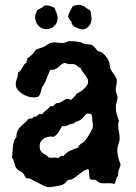

<svg xmlns="http://www.w3.org/2000/svg" viewBox="-20 -759 569 804"><path d="M484.9 -69.8Q483.4 -62.5 481.2 -57.4Q479 -52.2 477.3 -47.1Q475.6 -42 474.9 -36.1Q474.1 -30.3 475.1 -22Q470.7 -19.5 468.8 -15.4Q466.8 -11.2 465.6 -6.6Q464.4 -2 463.1 2.9Q461.9 7.8 459 11.2Q448.2 7.8 437.5 8.3Q426.8 8.8 416 8.8Q404.8 8.8 398.9 7.1Q393.1 5.4 384.8 -2Q378.9 -7.8 373.3 -6.8Q367.7 -5.9 363 -6.3Q358.4 -6.8 355.7 -12.9Q353 -19 353 -38.1Q353 -41 352.5 -44.4Q352.1 -47.9 349.1 -50.8Q336.4 -47.9 325.7 -40.3Q314.9 -32.7 305.2 -24.7Q295.4 -16.6 285.6 -10.7Q275.9 -4.9 265.1 -5.9Q259.8 -0.5 254.9 4.9Q250 10.3 243.2 14.2Q239.7 15.6 231.7 17.6Q223.6 19.5 214.8 21Q206.1 22.5 197.8 23.7Q189.5 24.9 186 24.9Q175.8 24.9 162.1 18.3Q148.4 11.7 135 4.4Q121.6 -2.9 109.9 -8.5Q98.1 -14.2 90.8 -12.2Q85.4 -16.6 83 -23.2Q80.6 -29.8 75.2 -35.2Q68.8 -40.5 61.5 -43.9Q54.2 -47.4 48.8 -54.2Q45.4 -59.1 43.7 -64.7Q42 -70.3 40.3 -76.4Q38.6 -82.5 36.4 -88.4Q34.2 -94.2 29.8 -99.1Q31.7 -107.4 32.2 -119.6Q32.7 -131.8 33.9 -144.3Q35.2 -156.7 38.3 -167.5Q41.5 -178.2 48.8 -183.1V-187Q48.8 -202.1 53.7 -211.7Q58.6 -221.2 65.9 -228.8Q73.2 -236.3 82 -243.2Q90.8 -250 98.1 -259.8Q102.5 -263.2 107.4 -262.5Q112.3 -261.7 117.2 -264.2L120.1 -270Q122.6 -271 124.5 -270.5Q126.5 -270 127.9 -270Q130.4 -270 132.8 -272Q135.3 -273.9 137.7 -276.1Q140.1 -278.3 142.8 -280.3Q145.5 -282.2 148.9 -282.2Q150.4 -282.2 152.3 -281.5Q154.3 -280.8 155.8 -279.8Q159.2 -285.2 163.8 -289.3Q168.5 -293.5 173.3 -297.4Q178.2 -301.3 182.9 -305.4Q187.5 -309.6 190.9 -314.9Q192.9 -314 196.8 -314Q201.2 -314 203.6 -316.2Q206.1 -318.4 208.7 -321Q211.4 -323.7 214.8 -325.9Q218.3 -328.1 225.1 -328.1Q226.6 -328.1 231 -330.1Q235.4 -332 240.2 -334.7Q245.1 -337.4 249.5 -340.1Q253.9 -342.8 255.9 -344.2L261.2 -345.2Q265.6 -345.2 269.5 -343.5Q273.4 -341.8 277.8 -340.8Q284.2 -347.2 290.5 -353Q296.9 -358.9 300.8 -367.2Q307.1 -369.1 315.4 -374.5Q323.7 -379.9 331.3 -386.7Q338.9 -393.6 344 -401.6Q349.1 -409.7 349.1 -417Q349.1 -424.8 345 -432.1Q340.8 -439.5 335.4 -446.5Q330.1 -453.6 324.7 -460.9Q319.3 -468.3 316.9 -476.1H314.9Q309.1 -476.1 304.4 -481.7Q299.8 -487.3 293.9 -488.8Q289.1 -490.7 283.7 -490.7Q278.3 -490.7 272.9 -490.7Q267.6 -490.7 262.5 -491.7Q257.3 -492.7 252.9 -496.1Q243.2 -494.1 237.3 -489Q231.4 -483.9 225.6 -478.5Q219.7 -473.1 211.9 -469.5Q204.1 -465.8 190.9 -466.8Q182.1 -448.7 175 -429.2Q168 -409.7 155.8 -393.1Q152.8 -382.3 150.1 -371.8Q147.5 -361.3 140.1 -354Q130.4 -351.1 120.1 -351.1Q109.4 -351.1 96.4 -355.2Q83.5 -359.4 72.3 -366.7Q61 -374 53.5 -384Q45.9 -394 45.9 -405.8Q45.9 -418.5 51 -430.9Q56.2 -443.4 56.2 -457Q63 -459.5 66.9 -464.8Q70.8 -470.2 74 -476.3Q77.1 -482.4 80.8 -487.8Q84.5 -493.2 90.8 -496.1V-500Q90.8 -504.4 93.3 -506.6Q95.7 -508.8 94.2 -515.1Q116.7 -528.3 129.9 -550.8Q138.2 -554.7 147.5 -557.1Q156.7 -559.6 165 -564Q172.4 -566.9 179 -572.3Q185.5 -577.6 193.8 -580.1Q206.1 -582.5 218 -580.8Q230 -579.1 241.2 -579.1Q251 -579.1 258.1 -583Q265.1 -586.9 274.9 -586.9Q284.7 -586.9 294.4 -585.7Q304.2 -584.5 314 -583Q318.4 -582 322 -579.8Q325.7 -577.6 330.1 -576.2Q345.2 -573.2 352.1 -573Q358.9 -572.8 363.8 -570.8Q368.7 -568.8 374 -563.2Q379.4 -557.6 391.1 -543.9H393.1Q399.4 -543.9 406.2 -539.3Q413.1 -534.7 419.2 -528.1Q425.3 -521.5 429.7 -514.4Q434.1 -507.3 436 -502Q439 -494.6 439.5 -486.1Q439.9 -477.5 442.9 -470.2Q445.8 -463.4 450.2 -457.5Q454.6 -451.7 458.7 -445.8Q462.9 -439.9 466.1 -433.6Q469.2 -427.2 469.2 -419.9Q469.2 -410.2 467 -401.1Q464.8 -392.1 464.8 -382.8Q464.8 -374.5 468.5 -366.9Q472.2 -359.4 472.2 -351.1Q472.2 -340.3 468.5 -330.6Q464.8 -320.8 464.8 -310.1Q464.8 -295.9 468.5 -281.7Q472.2 -267.6 478 -253.9Q475.1 -245.1 475.1 -234.9Q475.1 -220.7 478 -207.3Q481 -193.8 481 -180.2Q481 -173.3 479.5 -167.5Q478 -161.6 476.1 -155.8Q474.1 -149.9 472.7 -144Q471.2 -138.2 471.2 -130.9Q471.2 -115.2 475.1 -100.1Q479 -85 484.9 -69.8ZM369.1 -229Q369.1 -238.3 367.7 -246.6Q366.2 -254.9 366.2 -264.2Q366.2 -274.4 362.8 -279.3Q359.4 -284.2 349.1 -283.2H342.8Q335.9 -276.9 330.3 -269.5Q324.7 -262.2 316.9 -256.8Q310.1 -252.4 301.8 -250.5Q293.5 -248.5 288.1 -241.2H286.1Q279.3 -241.2 274.4 -239Q269.5 -236.8 264.6 -234.6Q259.8 -232.4 254.2 -231Q248.5 -229.5 240.2 -231Q232.4 -218.8 225.1 -205.8Q217.8 -192.9 204.1 -186L195.8 -187Q187 -187.5 178 -185.1Q168.9 -182.6 161.9 -177.7Q154.8 -172.9 150.4 -165.5Q146 -158.2 146 -147.9Q146 -134.8 149.9 -128.2Q153.8 -121.6 159.7 -117.4Q165.5 -113.3 172.4 -109.9Q179.2 -106.4 185.1 -99.1Q190.4 -98.1 196.3 -98.6Q202.1 -99.1 208 -99.1Q211.9 -99.1 216.1 -98.9Q220.2 -98.6 223.1 -96.2Q229 -101.6 232.9 -104.2Q236.8 -106.9 246.1 -106Q257.3 -120.1 273.9 -127.9Q290.5 -135.7 307.1 -141.1Q308.1 -146.5 311.8 -150.4Q315.4 -154.3 319.8 -157.5Q324.2 -160.6 328.6 -163.3Q333 -166 335.9 -169.9Q338.9 -172.9 344.5 -181.2Q350.1 -189.5 355.7 -199Q361.3 -208.5 365.2 -216.8Q369.1 -225.1 369.1 -229ZM363.3 -678.7Q363.3 -671.4 360.4 -663.8Q357.4 -656.2 352.3 -650.1Q347.2 -644 340.1 -639.9Q333 -635.7 325.2 -635.7Q316.9 -635.7 306.6 -640.6Q296.4 -645.5 288.1 -648.9Q287.1 -651.9 285.4 -653.3Q283.7 -654.8 282.2 -656.2Q280.8 -657.7 280 -659.9Q279.3 -662.1 280.3 -666.5Q276.4 -671.9 271.5 -677.5Q266.6 -683.1 265.1 -689.9Q267.6 -702.6 273.7 -712.6Q279.8 -722.7 285.2 -733.9Q292 -735.4 298.6 -737.1Q305.2 -738.8 311 -738.8Q318.4 -738.8 324.2 -736.1Q330.1 -733.4 335.7 -729.7Q341.3 -726.1 346.7 -722.2Q352.1 -718.3 357.9 -715.8Q359.9 -706.5 361.6 -697.5Q363.3 -688.5 363.3 -678.7ZM221.2 -681.6Q221.2 -672.4 217.3 -664.1Q213.4 -655.8 206.8 -649.7Q200.2 -643.6 191.4 -640.1Q182.6 -636.7 173.3 -636.7Q163.1 -636.7 154.5 -641.1Q146 -645.5 139.9 -652.6Q133.8 -659.7 130.4 -668.7Q127 -677.7 127 -687.5Q127 -696.8 129.9 -702.1Q132.8 -707.5 135.3 -715.8Q140.6 -720.2 148.4 -723.4Q156.2 -726.6 162.1 -731.9Q163.1 -732.9 165.3 -734.9Q167.5 -736.8 168.9 -736.8Q173.3 -736.8 178.7 -736.1Q184.1 -735.4 189.5 -733.9Q194.8 -732.4 199.7 -730.5Q204.6 -728.5 208 -725.6Q212.9 -715.8 217 -704.8Q221.2 -693.8 221.2 -681.6Z"/></svg>

Font: Margarine
Style: Regular
Weight: 400
Designer: Astigmatic (AOETI)
Foundry: Astigmatic (AOETI)
Version: Version 1.000